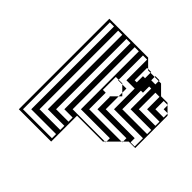

<svg xmlns="http://www.w3.org/2000/svg" viewBox="-173 -875 1050 1050"><g transform="rotate(45 352.5 -350.0)"><path d="M105 0V-700H405L449 -656H473V-650H505V-624H537V-650H505V-656H537V-650H555L605 -600H655L663 -592H665V-590L695 -560H697V-558L705 -550V-300H655L633 -278V-272H627L633 -278V-304H409V-400H405L441 -436V-464L455 -450L441 -436V-336H665V-304H697V-368H473V-464H441L409 -496H377V-500H355V-400H377V-272H627L569 -214V-208H563L569 -214V-240H345V-688H313V-208H563L555 -200H355V0ZM455 -650 449 -656H441V-560H457V-608H473V-650ZM697 -528V-558L695 -560H665V-590L663 -592H633V-528ZM473 -464V-528H409V-688H377V-500H405L409 -496H441V-464ZM697 -464V-496H601V-592H569V-464ZM521 -544H505V-400H697V-432H537V-560H521ZM345 -144V-176H281V-688H249V-144ZM345 -80V-112H217V-688H185V-80ZM345 -16V-48H153V-688H121V-16ZM537 -560V-592H521V-560Z"/></g></svg>

Font: Rubik Broken Fax
Style: Regular
Weight: 400
Designer: Hubert and Fischer, NaN
Foundry: Hubert and Fischer, NaN
Version: Version 2.201